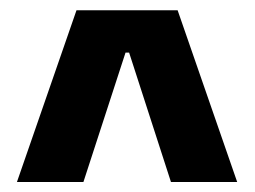

<svg xmlns="http://www.w3.org/2000/svg" viewBox="-20 -659 496 374"><path d="M13 -304.5 129 -639H326L442 -304.5H313L231.5 -556.5H224.5L142.5 -304.5Z"/></svg>

Font: Anek Devanagari
Style: Bold
Weight: 700
Designer: Kailash Malviya (Devanagari) & Yesha Goshar (Latin)
Foundry: Ek Type
Version: Version 1.003